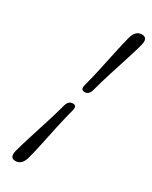

<svg xmlns="http://www.w3.org/2000/svg" viewBox="-234 -821 807 1019"><g transform="rotate(30 169.5 -311.0)"><path d="M233 -385Q224.5 -352 197.5 -352Q171.5 -352 180.5 -385Q196 -443 209 -503.8Q222 -564.5 234 -620.2Q246 -676 257 -718.5Q270.5 -769.5 310 -769.5Q348 -769.5 334.5 -718.5Q323 -676 305 -620.2Q287 -564.5 267.8 -503.8Q248.5 -443 233 -385ZM139.5 -236Q148.5 -269 175.5 -269Q201.5 -269 192 -236Q176.5 -178 163.5 -117.2Q150.5 -56.5 138.8 -0.8Q127 55 115.5 97.5Q101.5 148.5 62.5 148.5Q24.5 148.5 38.5 97.5Q50 55 67.8 -1Q85.5 -57 104.8 -117.8Q124 -178.5 139.5 -236Z"/></g></svg>

Font: Fraunces 9pt Soft
Style: Italic
Weight: 400
Italic angle: -16°
Version: Version 1.000;[0bf87f6ff]